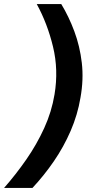

<svg xmlns="http://www.w3.org/2000/svg" viewBox="-41 -820 447 940"><path d="M259 -800Q296 -739 323 -666.5Q350 -594 359.5 -512.5Q369 -431 353 -342Q339 -258 305 -179.5Q271 -101 223 -31Q175 39 118 100H-21Q37 34 88 -39.5Q139 -113 175.5 -193Q212 -273 226 -358Q246 -478 218.5 -591.5Q191 -705 139 -800Z"/></svg>

Font: Figtree
Style: Bold Italic
Weight: 700
Italic angle: -9.5°
Foundry: Erik Kennedy
Version: Version 2.001;gftools[0.9.30]